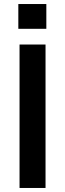

<svg xmlns="http://www.w3.org/2000/svg" viewBox="-20 -933 323 953"><path d="M77 0V-712H206V0ZM71 -913H210V-790H71Z"/></svg>

Font: PRinguin Sans
Style: Bold
Weight: 700
Designer: Vernon Adams
Foundry: Vernon Adams
Version: ""